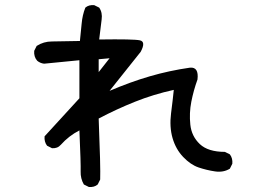

<svg xmlns="http://www.w3.org/2000/svg" viewBox="-20 -702 1040 759"><path d="M331.1 37.1 311.5 27.3Q297.9 3.9 298.8 -24.4Q299.8 -52.7 293.9 -186.5Q252 -165 220.7 -129.9Q207 -114.3 185.5 -116.2L166 -126Q154.3 -141.6 156.2 -163.1L293.9 -313.5V-463.9L154.3 -450.2Q138.7 -452.1 127 -461.9Q113.3 -477.5 115.2 -501L125 -520.5Q152.3 -538.1 185.5 -538.1L295.9 -540Q299.8 -573.2 302.7 -607.9Q305.7 -642.6 317.4 -671.9Q331.1 -683.6 352.5 -681.6L372.1 -671.9Q385.7 -652.3 381.8 -625L372.1 -545.9Q508.8 -547.9 533.2 -542.5Q557.6 -537.1 536.1 -497.1Q436.5 -372.1 413.1 -342.8Q495.1 -377.9 572.3 -400.4Q649.4 -422.9 731.4 -434.6Q766.6 -437.5 760.7 -387.7Q745.1 -344.7 736.3 -299.8Q727.5 -254.9 732.4 -209Q737.3 -163.1 770 -132.3Q802.7 -101.6 869.1 -101.6L888.7 -91.8Q900.4 -76.2 898.4 -54.7L888.7 -35.2Q863.3 -19.5 830.1 -24.4Q796.9 -29.3 765.1 -40Q733.4 -50.8 704.1 -81.5Q674.8 -112.3 662.1 -156.2Q649.4 -200.2 656.2 -253.9Q663.1 -307.6 667 -346.7Q586.9 -329.1 513.7 -299.8Q440.4 -270.5 370.1 -233.4Q377.9 -39.1 376 7.8L366.2 27.3Q352.5 39.1 331.1 37.1ZM413.1 -471.7 370.1 -467.8V-417Z"/></svg>

Font: NaikaiFont
Style: Regular-Lite
Weight: 400
Version: Version 1.67